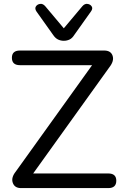

<svg xmlns="http://www.w3.org/2000/svg" viewBox="-20 -964 631 984"><path d="M307 -755Q291 -755 277.5 -761.5Q264 -768 253 -784L167 -905Q157 -920 164 -931Q171 -942 185.5 -944Q200 -946 212 -932L307 -819L402 -932Q414 -946 428.5 -944Q443 -942 450 -931Q457 -920 446 -905L360 -784Q350 -768 336.5 -761.5Q323 -755 307 -755ZM88 0Q55 0 45.5 -27Q36 -54 61 -85L452 -630H82Q41 -630 41 -668Q41 -705 82 -705H514Q548 -705 557 -678.5Q566 -652 541 -620L150 -75H535Q576 -75 576 -38Q576 0 535 0Z"/></svg>

Font: Chiron GoRound TC N
Style: Regular
Weight: 350
Designer: Ryoko NISHIZUKA 西塚涼子 (kana, bopomofo & ideographs); Paul D. Hunt (Latin, Greek & Cyrillic); Sandoll Communications 산돌커뮤니
Foundry: Adobe
Version: Version 1.000;hotconv 1.1.1;makeotfexe 2.6.0